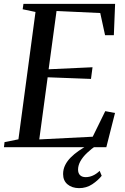

<svg xmlns="http://www.w3.org/2000/svg" viewBox="-30 -763 650 995"><path d="M-9.5 0 -6.5 -26.5 65.5 -41 154 -701 87.5 -715 91.5 -743H566.5L560 -580.5H514.5L489.5 -695.5L263 -706L222 -404L449.5 -414.5L441.5 -354L217 -362.5L173.5 -40.5L450.5 -54.5L515.5 -187L566 -177.5L521 0ZM379.5 212Q342.5 211.5 319.8 192.2Q297 173 297 139Q297 114 307.8 92.5Q318.5 71 336.8 52.8Q355 34.5 378.2 18.5Q401.5 2.5 426 -11L451 -23L473 -12Q443 8.5 421 29.5Q399 50.5 387 71.8Q375 93 374.5 115Q374.5 135 385 145Q395.5 155 414 155Q432.5 155 450.5 147.2Q468.5 139.5 486.5 122.5L497 148Q478.5 171.5 448.2 191.8Q418 212 379.5 212Z"/></svg>

Font: Merriweather 96pt
Style: Italic
Weight: 400
Italic angle: -7.8°
Version: Version 2.101